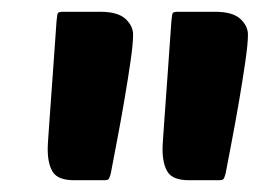

<svg xmlns="http://www.w3.org/2000/svg" viewBox="-20 -760 456 326"><path d="M106 -454Q79 -454 70 -467.5Q61 -481 61 -507Q61 -514 62 -526.5Q63 -539 64.5 -562.5Q66 -586 69 -625Q72 -664 76 -724Q77 -736 78.5 -738Q80 -740 88 -740H150Q180 -740 193 -728Q206 -716 206 -701Q206 -686 201.5 -655Q197 -624 191 -589Q185 -554 178.5 -520Q172 -486 168 -465Q166 -458 164.5 -456Q163 -454 156 -454ZM301 -454Q274 -454 265 -467.5Q256 -481 256 -507Q256 -514 257 -526.5Q258 -539 259.5 -562.5Q261 -586 264 -625Q267 -664 271 -724Q272 -736 273.5 -738Q275 -740 283 -740H345Q375 -740 388 -728Q401 -716 401 -701Q401 -686 396.5 -655Q392 -624 386 -589Q380 -554 373.5 -520Q367 -486 363 -465Q361 -458 359.5 -456Q358 -454 351 -454Z"/></svg>

Font: Poetsen One
Style: Regular
Weight: 400
Designer: Pablo Impallari, Rodrigo Fuenzalida
Foundry: Pablo Impallari, Rodrigo Fuenzalida
Version: Version 1.001; ttfautohint (v0.93) -l 8 -r 50 -G 200 -x 14 -